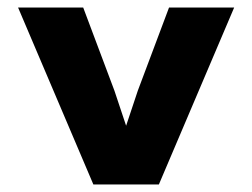

<svg xmlns="http://www.w3.org/2000/svg" viewBox="-20 -490 670 510"><path d="M602 -470H429L346 -249L315 -156L284 -249L201 -470H28L228 0H402Z"/></svg>

Font: Kreadon Extra Bold
Style: Regular
Weight: 800
Designer: kohakuno
Foundry: StudioGnu
Version: Version 1.000;Glyphs 3.1.2 (3151)